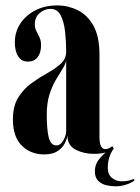

<svg xmlns="http://www.w3.org/2000/svg" viewBox="-20 -546 506 692"><path d="M139 10.5Q91 10.5 58.8 -21Q26.5 -52.5 26.5 -115.5Q26.5 -164 46 -195Q65.5 -226 94 -246.5Q122.5 -267 151 -282.8Q179.5 -298.5 199 -316.2Q218.5 -334 218.5 -360.5Q218.5 -397 214.5 -432.5Q210.5 -468 198.5 -491Q186.5 -514 162 -514Q141 -514 123.2 -499.2Q105.5 -484.5 105.5 -458.5Q105.5 -444.5 111.2 -433.8Q117 -423 122.5 -411.2Q128 -399.5 128 -382.5Q128 -356.5 115.8 -340.2Q103.5 -324 80.5 -324Q58 -324 45.8 -342.5Q33.5 -361 33.5 -393.5Q33.5 -431.5 53.5 -461.5Q73.5 -491.5 108 -509Q142.5 -526.5 186.5 -526.5Q225 -526.5 259.8 -509.5Q294.5 -492.5 316.5 -453.8Q338.5 -415 338.5 -350V-52.5Q338.5 -8.5 360 -8.5Q366.5 -8.5 373.8 -12.2Q381 -16 384.5 -19.5L390 -10.5Q381 1 374.8 18.8Q368.5 36.5 368.5 59.5Q368.5 83 383.5 95.2Q398.5 107.5 419 107.5Q433 107.5 443.8 105Q454.5 102.5 461 99L465.5 103.5Q453.5 113.5 434.2 119.5Q415 125.5 397 125.5Q380.5 125.5 363.2 121.5Q346 117.5 334 105.8Q322 94 322 71.5Q322 48.5 334.2 31.8Q346.5 15 361 3.5Q352.5 6 341.8 7.2Q331 8.5 318 8.5Q282 8.5 252.8 -6.5Q223.5 -21.5 223 -57Q221 -44 212.8 -28.2Q204.5 -12.5 187 -1Q169.5 10.5 139 10.5ZM183.5 -22Q198 -22 208.2 -39.8Q218.5 -57.5 218.5 -74V-330Q217 -316 206.2 -299Q195.5 -282 182 -259.5Q168.5 -237 158.5 -206Q148.5 -175 148.5 -132.5Q148.5 -80.5 155.5 -51.2Q162.5 -22 183.5 -22Z"/></svg>

Font: Imbue 100pt
Style: Bold
Weight: 700
Designer: Tyler Finck
Foundry: Etcetera Type Company
Version: Version 1.102; ttfautohint (v1.8.3)